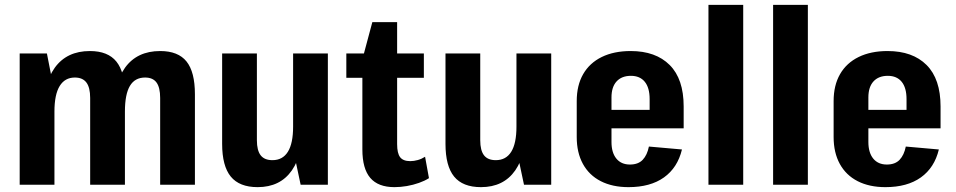

<svg xmlns="http://www.w3.org/2000/svg" viewBox="-20 -760 3934 790"><path d="M639 -357Q639 -400 624 -420.5Q609 -441 577 -441Q535 -441 514.5 -406.5Q494 -372 494 -301L445 -230V-279Q445 -413 494.5 -481.5Q544 -550 639 -550Q713 -550 747.5 -507Q782 -464 782 -372V0H639ZM61 -540H173L204 -382V0H61ZM351 -357Q351 -400 335.5 -420.5Q320 -441 288 -441Q247 -441 225.5 -406Q204 -371 204 -301L156 -230V-279Q156 -413 205.5 -481.5Q255 -550 350 -550Q424 -550 459 -506.5Q494 -463 494 -372V0H351Z M1037 -183Q1037 -141 1052.5 -121Q1068 -101 1101 -101Q1143 -101 1164.5 -135.5Q1186 -170 1186 -239L1229 -310V-261Q1229 -128 1181 -59Q1133 10 1040 10Q965 10 929.5 -33.5Q894 -77 894 -168V-540H1037ZM1329 0H1217L1186 -146V-540H1329Z M1603 10Q1536 10 1503.5 -28Q1471 -66 1471 -145V-516L1512 -669H1614V-167Q1614 -129 1626.5 -113Q1639 -97 1668 -97Q1683 -97 1699 -101.5Q1715 -106 1729 -115L1745 -27Q1728 -16 1704 -7.5Q1680 1 1654 5.5Q1628 10 1603 10ZM1405 -540H1724V-440H1405Z M1956 -183Q1956 -141 1971.5 -121Q1987 -101 2020 -101Q2062 -101 2083.5 -135.5Q2105 -170 2105 -239L2148 -310V-261Q2148 -128 2100 -59Q2052 10 1959 10Q1884 10 1848.5 -33.5Q1813 -77 1813 -168V-540H1956ZM2248 0H2136L2105 -146V-540H2248Z M2566 10Q2500 10 2452 -14.5Q2404 -39 2378.5 -85.5Q2353 -132 2353 -196V-344Q2353 -409 2379.5 -455Q2406 -501 2456 -525.5Q2506 -550 2575 -550Q2678 -550 2735.5 -492.5Q2793 -435 2793 -322V-232H2470V-308H2680L2653 -273V-352Q2653 -399 2633 -423.5Q2613 -448 2576 -448Q2538 -448 2517 -425Q2496 -402 2496 -359V-176Q2496 -132 2516 -107.5Q2536 -83 2572 -83Q2606 -83 2624.5 -102.5Q2643 -122 2650 -157L2786 -145Q2768 -70 2712 -30Q2656 10 2566 10Z M3038 -740V0H2895V-740Z M3304 -740V0H3161V-740Z M3623 10Q3557 10 3509 -14.5Q3461 -39 3435.5 -85.5Q3410 -132 3410 -196V-344Q3410 -409 3436.5 -455Q3463 -501 3513 -525.5Q3563 -550 3632 -550Q3735 -550 3792.5 -492.5Q3850 -435 3850 -322V-232H3527V-308H3737L3710 -273V-352Q3710 -399 3690 -423.5Q3670 -448 3633 -448Q3595 -448 3574 -425Q3553 -402 3553 -359V-176Q3553 -132 3573 -107.5Q3593 -83 3629 -83Q3663 -83 3681.5 -102.5Q3700 -122 3707 -157L3843 -145Q3825 -70 3769 -30Q3713 10 3623 10Z"/></svg>

Font: Pathway Extreme Condensed
Style: Bold
Weight: 700
Width: 3
Version: Version 1.001;gftools[0.9.26]